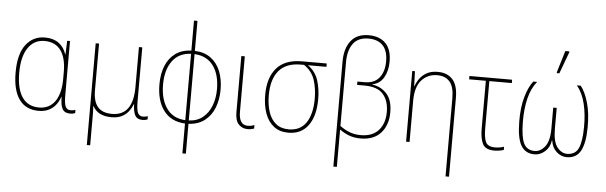

<svg xmlns="http://www.w3.org/2000/svg" viewBox="-57 -986 4508 1429"><g transform="rotate(5 2197.0 -271.5)"><path d="M247 10Q151 10 101.5 -59Q52 -128 52 -260Q52 -398 105.5 -468Q159 -538 247 -538Q310 -538 350.5 -508.5Q391 -479 408 -426H410L414 -528H435V-122Q435 -60 446.5 -37.5Q458 -15 484 -15Q504 -15 520 -21V3Q514 6 504 8Q494 10 482 10Q442 10 425.5 -17.5Q409 -45 409 -109H407Q397 -78 377 -51Q357 -24 325 -7Q293 10 247 10ZM248 -15Q325 -15 367 -74.5Q409 -134 409 -245V-295Q409 -401 367.5 -456.5Q326 -512 247 -512Q168 -512 123.5 -446Q79 -380 79 -260Q79 -140 122 -77.5Q165 -15 248 -15Z M627 232V-528H652V-178Q652 -97 686 -56Q720 -15 793 -15Q872 -15 911 -69Q950 -123 950 -227V-528H975V-122Q975 -60 987 -37.5Q999 -15 1024 -15Q1044 -15 1061 -21V3Q1054 6 1044 8Q1034 10 1022 10Q984 10 968.5 -16.5Q953 -43 951 -101H949Q939 -74 920 -48.5Q901 -23 870 -6.5Q839 10 792 10Q738 10 703.5 -8.5Q669 -27 652 -61H650Q651 -43 651.5 -26.5Q652 -10 652 5V232Z M1341 232V9Q1237 4 1181.5 -69Q1126 -142 1126 -266Q1126 -343 1150 -403Q1174 -463 1222 -498Q1270 -533 1341 -536V-760H1367V-536Q1439 -533 1487 -497.5Q1535 -462 1559 -402Q1583 -342 1583 -265Q1583 -191 1559.5 -130.5Q1536 -70 1488 -32.5Q1440 5 1367 9V232ZM1341 -16V-512Q1250 -508 1201.5 -442Q1153 -376 1153 -266Q1153 -157 1200.5 -89Q1248 -21 1341 -16ZM1367 -16Q1430 -19 1472 -53.5Q1514 -88 1535 -143.5Q1556 -199 1556 -265Q1556 -376 1507.5 -441.5Q1459 -507 1367 -512Z M1808 10Q1769 10 1742 -17.5Q1715 -45 1715 -109V-528H1741V-114Q1741 -66 1757 -40.5Q1773 -15 1808 -15Q1821 -15 1833.5 -17.5Q1846 -20 1857 -25V1Q1848 5 1836 7.5Q1824 10 1808 10Z M2113 10Q2047 10 2003.5 -24Q1960 -58 1938.5 -118Q1917 -178 1917 -256Q1917 -385 1979.5 -456.5Q2042 -528 2169 -528H2353V-503H2215Q2272 -462 2292.5 -398Q2313 -334 2313 -259Q2313 -132 2261 -61Q2209 10 2113 10ZM2114 -15Q2200 -15 2243.5 -80Q2287 -145 2287 -259Q2287 -335 2266.5 -398.5Q2246 -462 2186 -503H2161Q2052 -503 1998 -439Q1944 -375 1944 -256Q1944 -185 1962 -130.5Q1980 -76 2017.5 -45.5Q2055 -15 2114 -15Z M2469 232V-553Q2469 -650 2513.5 -707.5Q2558 -765 2647 -765Q2727 -765 2772.5 -719.5Q2818 -674 2818 -582Q2818 -513 2789 -463.5Q2760 -414 2706 -404V-401Q2771 -392 2813.5 -345Q2856 -298 2856 -207Q2856 -112 2803.5 -53Q2751 6 2652 6Q2606 6 2568.5 -7.5Q2531 -21 2495 -47V232ZM2652 -19Q2738 -19 2784 -70Q2830 -121 2830 -208Q2830 -289 2788 -339Q2746 -389 2647 -389H2592V-414H2647Q2719 -414 2755.5 -460Q2792 -506 2792 -582Q2792 -662 2754 -701Q2716 -740 2647 -740Q2570 -740 2532.5 -689.5Q2495 -639 2495 -549V-74Q2530 -48 2567.5 -33.5Q2605 -19 2652 -19Z M3307 232V-352Q3307 -437 3274 -475Q3241 -513 3181 -513Q3110 -513 3064 -462.5Q3018 -412 3018 -307V0H2992V-528H3012L3016 -416H3018Q3028 -446 3047.5 -473.5Q3067 -501 3100 -519.5Q3133 -538 3182 -538Q3254 -538 3293.5 -494Q3333 -450 3333 -357V232Z M3652 9Q3585 9 3564.5 -32Q3544 -73 3544 -146V-503H3419V-528H3738V-503H3570V-151Q3570 -81 3585.5 -48Q3601 -15 3655 -15Q3690 -15 3722 -26V-2Q3711 2 3692 5.5Q3673 9 3652 9Z M3951 11Q3882 10 3850.5 -45Q3819 -100 3818 -223Q3817 -329 3839.5 -407Q3862 -485 3896 -528H3925Q3882 -476 3863 -397Q3844 -318 3845 -223Q3846 -111 3869 -63Q3892 -15 3950 -14Q3994 -14 4027.5 -56Q4061 -98 4061 -192V-348H4087V-192Q4087 -96 4119 -55Q4151 -14 4194 -14Q4255 -15 4278 -65Q4301 -115 4302 -223Q4303 -318 4284 -397Q4265 -476 4222 -528H4251Q4285 -485 4307.5 -407Q4330 -329 4329 -223Q4328 -106 4296.5 -48Q4265 10 4194 11Q4150 11 4116 -20Q4082 -51 4075 -103H4072Q4065 -51 4029.5 -20Q3994 11 3951 11ZM4065 -606V-614L4114 -775H4144V-768L4084 -606Z"/></g></svg>

Font: Noto Sans SemiCondensed Thin
Style: Regular
Weight: 100
Width: 4
Designer: Monotype Design Team
Foundry: Monotype Imaging Inc.
Version: Version 2.013; ttfautohint (v1.8.4.7-5d5b)